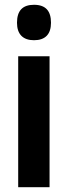

<svg xmlns="http://www.w3.org/2000/svg" viewBox="-20 -782 284 802"><path d="M122 -762C74 -762 51 -737 51 -687C51 -639 76 -614 122 -614C169 -614 193 -639 193 -687C193 -736 171 -762 122 -762ZM187 -547H56V0H187Z"/></svg>

Font: Noto Sans Hebrew ExtraCondensed
Style: Bold
Weight: 700
Width: 2
Designer: Monotype Design Team
Foundry: Monotype Imaging Inc.
Version: Version 2.004